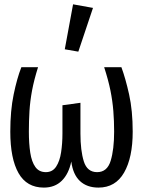

<svg xmlns="http://www.w3.org/2000/svg" viewBox="-20 -848 655 880"><path d="M536.4 -540Q555.4 -488.7 571.8 -414.9Q588.2 -341 588.2 -244.6Q588.2 -125.6 548.7 -56.9Q509.2 11.8 431.3 11.8Q378.5 11.8 346.4 -18.2Q314.4 -48.2 306.7 -107.7Q294.9 -50.8 263.1 -19.5Q231.3 11.8 181 11.8Q102.6 11.8 64.9 -54.6Q27.2 -121 27.2 -244.6Q27.2 -341 42.6 -415.1Q57.9 -489.2 77.9 -540H154.4Q135.9 -481.5 126.9 -433.1Q117.9 -384.6 115.1 -339Q112.3 -293.3 112.3 -244.6Q112.3 -190.3 118.7 -148.2Q125.1 -106.2 142.1 -82.6Q159 -59 190.3 -59Q220.5 -59 237.2 -84.1Q253.8 -109.2 260 -149.7Q266.2 -190.3 266.2 -236.4V-365.6L348.7 -376.9V-235.9Q348.7 -157.9 364.1 -108.5Q379.5 -59 425.1 -59Q471.3 -59 487.2 -111Q503.1 -163.1 503.1 -244.6Q503.1 -293.3 499.5 -339Q495.9 -384.6 486.2 -433.1Q476.4 -481.5 457.4 -540ZM314.9 -828.2 406.2 -811.8 339 -611.3 276.9 -622.1Z"/></svg>

Font: FiraCode Nerd Font
Style: Regular
Weight: 400
Designer: Carrois Corporate, Edenspiekermann AG, Nikita Prokopov
Foundry: Carrois Corporate, Edenspiekermann AG, Nikita Prokopov
Version: Version 6.002;Nerd Fonts 3.4.0